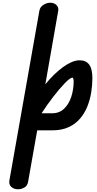

<svg xmlns="http://www.w3.org/2000/svg" viewBox="-20 -951 708 1406"><path d="M112 435Q82 435 62.8 417.5Q43.5 400 49 369.5L268.5 -873Q273.5 -900 298 -915.5Q322.5 -931 347.5 -931Q377 -931 393.8 -913.8Q410.5 -896.5 406.5 -873L312 -333.5Q342 -371 374.8 -403Q407.5 -435 440.5 -459Q473.5 -483 504.5 -496.2Q535.5 -509.5 562.5 -509.5Q609.5 -509.5 633 -478Q656.5 -446.5 656.5 -378.5Q656.5 -328.5 648 -275Q639.5 -221.5 619.8 -171.8Q600 -122 566.2 -82.5Q532.5 -43 482.2 -19.8Q432 3.5 362 3.5H252.5L185.5 382Q180.5 409.5 158.5 422.2Q136.5 435 112 435ZM284.5 -121.5H362Q414.5 -121.5 449.5 -155Q484.5 -188.5 502 -242.5Q519.5 -296.5 519.5 -358Q519.5 -361.5 518.5 -367.2Q517.5 -373 515.5 -377.8Q513.5 -382.5 510 -382.5Q502 -382.5 487.2 -371.5Q472.5 -360.5 453.8 -341Q435 -321.5 413.2 -296Q391.5 -270.5 369 -241.2Q346.5 -212 325 -181.5Q303.5 -151 284.5 -121.5Z"/></svg>

Font: Edu VIC WA NT Hand
Style: Regular
Weight: 400
Designer: Tina and Corey Anderson, Eben Sorkin, Mirko Velimirovic
Foundry: Google for Education
Version: Version 1.000